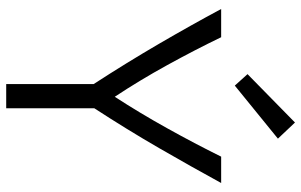

<svg xmlns="http://www.w3.org/2000/svg" viewBox="-196 -775 971 619"><g transform="rotate(90 289.5 -465.5)"><path d="M251 0V-282Q181 -390 121 -493Q61 -596 9 -693H100Q141 -608 190 -519Q239 -430 292 -350Q344 -430 393.5 -519Q443 -608 485 -693H570Q517 -596 457.5 -493Q398 -390 329 -284V0ZM256 -737 219 -778 375 -931 427 -876Z"/></g></svg>

Font: Ubuntu Sans
Style: Regular
Weight: 400
Designer: Dalton Maag Ltd
Foundry: Dalton Maag Ltd
Version: Version 1.006; ttfautohint (v1.8.4.7-5d5b)